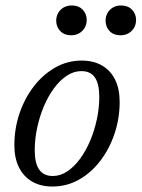

<svg xmlns="http://www.w3.org/2000/svg" viewBox="-20 -672 518 702"><path d="M278.5 -450.5Q322.5 -450.5 353.5 -432.2Q384.5 -414 401 -380.5Q417.5 -347 417.5 -299.5Q417.5 -239 398.8 -183.2Q380 -127.5 346.8 -84Q313.5 -40.5 268.8 -15.2Q224 10 171.5 10Q128.5 10 97.2 -8.2Q66 -26.5 49.2 -60.2Q32.5 -94 32.5 -141Q32.5 -201.5 51.2 -257Q70 -312.5 103.5 -356Q137 -399.5 181.8 -425Q226.5 -450.5 278.5 -450.5ZM173 -28.5Q201 -28.5 226.2 -45.5Q251.5 -62.5 272.8 -91.5Q294 -120.5 309.8 -157.8Q325.5 -195 334.2 -236.2Q343 -277.5 343 -317.5Q343 -365.5 327 -388.8Q311 -412 277.5 -412Q249.5 -412 224 -395Q198.5 -378 177.2 -349Q156 -320 140.2 -282.8Q124.5 -245.5 115.8 -204.2Q107 -163 107 -122.5Q107 -75.5 123.2 -52Q139.5 -28.5 173 -28.5ZM240 -543Q215.5 -543 200.5 -558.2Q185.5 -573.5 185.5 -596.5Q185.5 -611.5 192.5 -624.2Q199.5 -637 212.5 -644.5Q225.5 -652 242.5 -652Q267.5 -652 282.2 -636.8Q297 -621.5 297 -599Q297 -583.5 290 -571Q283 -558.5 270.2 -550.8Q257.5 -543 240 -543ZM420 -543Q395.5 -543 380.8 -558.2Q366 -573.5 366 -596.5Q366 -611.5 373 -624.2Q380 -637 392.8 -644.5Q405.5 -652 423 -652Q447.5 -652 462.5 -636.8Q477.5 -621.5 477.5 -599Q477.5 -583.5 470.5 -571Q463.5 -558.5 450.8 -550.8Q438 -543 420 -543Z"/></svg>

Font: Newsreader 16pt 16pt
Style: Italic
Weight: 400
Italic angle: -17°
Version: Version 1.003